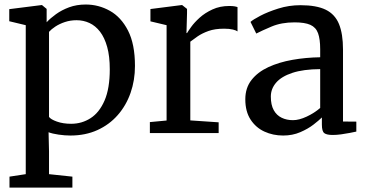

<svg xmlns="http://www.w3.org/2000/svg" viewBox="-20 -589 1620 850"><path d="M22 241.5V193L94 182V-477.5L21 -495V-548.5L163.5 -566.5H166L186.5 -549.5V-490.5Q202.5 -508 227.8 -526.2Q253 -544.5 286.2 -556.8Q319.5 -569 359.5 -569Q416.5 -569 466.2 -541.2Q516 -513.5 546.8 -453.5Q577.5 -393.5 577.5 -297Q577.5 -233.5 558 -177.8Q538.5 -122 501.2 -79.5Q464 -37 411 -13Q358 11 291.5 11Q267 11 239.5 7Q212 3 195 -3.5L197 80.5V182L300.5 193V241.5ZM295 -41Q342.5 -41 381.2 -66Q420 -91 443 -144.2Q466 -197.5 466 -282Q466 -340 454.5 -381.2Q443 -422.5 422.8 -448.8Q402.5 -475 376 -487.2Q349.5 -499.5 319 -499.5Q291.5 -499.5 267.5 -491.5Q243.5 -483.5 225.2 -471.5Q207 -459.5 197 -448V-71.5Q204.5 -60.5 231.8 -50.8Q259 -41 295 -41Z M643.5 0V-48.5L717.5 -55.5V-477.5L646 -494.5V-549L783.5 -566.5H786.5L808 -549.5V-530.5L805.5 -442.5H808Q812.5 -450.5 826.5 -470Q840.5 -489.5 864 -510.8Q887.5 -532 920.5 -547.2Q953.5 -562.5 995 -562.5Q1009.5 -562.5 1018 -561Q1026.5 -559.5 1031.5 -557.5V-450Q1026 -454.5 1011 -458.2Q996 -462 972 -462Q931.5 -462 903 -451.8Q874.5 -441.5 855.2 -428.2Q836 -415 822.5 -404.5V-56L948 -47.5V0Z M1233.5 11Q1188.5 11 1150.5 -6.5Q1112.5 -24 1089.2 -59.8Q1066 -95.5 1066 -149.5Q1066 -200 1093.5 -235Q1121 -270 1168 -291.8Q1215 -313.5 1274.2 -324Q1333.5 -334.5 1397.5 -335.5V-371Q1397.5 -416 1388 -442Q1378.5 -468 1354 -479Q1329.5 -490 1284 -490Q1226 -490 1182.2 -471.5Q1138.5 -453 1114.5 -440.5L1089 -492Q1099 -501.5 1132.2 -519Q1165.5 -536.5 1212.2 -551.2Q1259 -566 1310.5 -566Q1381 -566 1422 -546Q1463 -526 1480.8 -482.5Q1498.5 -439 1498.5 -370V-51L1557.5 -50.5V-6.5Q1546.5 -4 1528.2 -0.5Q1510 3 1490 5.8Q1470 8.5 1453 8.5Q1426.5 8.5 1415.8 0.5Q1405 -7.5 1405 -37V-69Q1392.5 -56.5 1368 -37.5Q1343.5 -18.5 1309.2 -3.8Q1275 11 1233.5 11ZM1277 -57Q1304 -57 1337.8 -72.8Q1371.5 -88.5 1397.5 -111V-283Q1323 -282.5 1274.5 -266.5Q1226 -250.5 1202.5 -223.2Q1179 -196 1179 -161.5Q1179 -124.5 1191.8 -101.5Q1204.5 -78.5 1226.8 -67.8Q1249 -57 1277 -57Z"/></svg>

Font: Merriweather 20pt
Style: Regular
Weight: 400
Version: Version 2.100